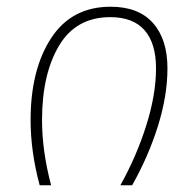

<svg xmlns="http://www.w3.org/2000/svg" viewBox="-20 -551 584 571"><path d="M478 -348Q478 -266 449.5 -175.5Q421 -85 373 0H338Q386 -86 415 -178Q444 -270 444 -348Q444 -422 410 -461Q376 -500 308 -500Q206 -500 155.5 -415Q105 -330 105 -194Q105 -102 132 0H98Q71 -100 71 -194Q71 -344 132 -437.5Q193 -531 309 -531Q392 -531 435 -482.5Q478 -434 478 -348Z"/></svg>

Font: FiraGO UltraLight
Style: Italic
Weight: 200
Italic angle: -8°
Designer: bBox Type GmbH
Foundry: bBox Type GmbH
Version: Version 1.001